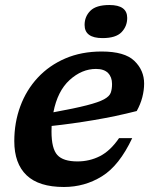

<svg xmlns="http://www.w3.org/2000/svg" viewBox="-20 -734 611 766"><path d="M507.5 -183Q456 -73.5 387 -30.8Q318 12 235 12Q135 12 86 -34.8Q37 -81.5 37 -171Q37 -245 61 -310Q85 -375 130.5 -424Q176 -473 240.5 -500.8Q305 -528.5 385.5 -528.5Q477.5 -528.5 516.2 -491Q555 -453.5 555 -400.5Q555 -374.5 547.8 -346.2Q540.5 -318 525.5 -291Q441.5 -269.5 353.8 -254.8Q266 -240 186 -231.5Q185.5 -220.5 185.5 -209Q185.5 -141 208.8 -115.5Q232 -90 289 -90Q337.5 -90 379 -111.2Q420.5 -132.5 455 -183ZM363 -459Q306.5 -459 258 -415Q209.5 -371 193 -286Q278 -301.5 325.8 -313.8Q373.5 -326 395 -337.8Q416.5 -349.5 421.8 -364Q427 -378.5 427 -399Q427 -426.5 411 -442.8Q395 -459 363 -459ZM389 -582Q317.5 -582 317.5 -634.5Q317.5 -668 340.5 -691Q363.5 -714 416.5 -714Q487.5 -714 487.5 -662.5Q487.5 -629 464.8 -605.5Q442 -582 389 -582Z"/></svg>

Font: Newsreader Caption SemiBold
Style: Italic
Weight: 600
Italic angle: -17°
Designer: Hugues Gentile
Foundry: Production Type
Version: Version 1.001